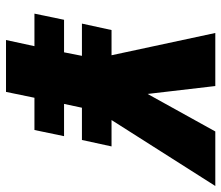

<svg xmlns="http://www.w3.org/2000/svg" viewBox="-70 -684 754 655"><g transform="rotate(90 307.5 -357.0)"><path d="M117 0H294L314 -97H424L445 -198H335L348 -259H458L480 -360H390L615 -714H429L301 -483L274 -714H93L169 -360H83L61 -259H171L159 -198H48L27 -97H138Z"/></g></svg>

Font: Noto Sans SemiCondensed Black
Style: Italic
Weight: 900
Width: 4
Italic angle: -12°
Designer: Monotype Design Team
Foundry: Monotype Imaging Inc.
Version: Version 2.013